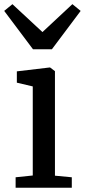

<svg xmlns="http://www.w3.org/2000/svg" viewBox="-40 -886 401 906"><path d="M114.6 -57.9V-478.2L39.5 -495.9V-549.3L194.3 -567.6H196.3L219.3 -550.2V-57L298.8 -49.5V0H33.7V-49.5ZM18.6 -866.3 160.3 -734.7 301.6 -866.4 340.6 -834.5 204.8 -653.4H115.8L-20.2 -834.6Z"/></svg>

Font: Merriweather 7pt Light
Style: Regular
Weight: 300
Designer: Eben Sorkin
Foundry: Eben Sorkin
Version: Version 2.200;gftools[0.9.31]